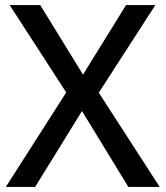

<svg xmlns="http://www.w3.org/2000/svg" viewBox="-20 -734 650 754"><path d="M607 0H484L302 -298L118 0H3L240 -371L18 -714H138L306 -441L475 -714H590L368 -370Z"/></svg>

Font: Noto Sans Bengali Medium
Style: Regular
Weight: 500
Designer: Jelle Bosma - Monotype Design Team
Foundry: Monotype Imaging Inc.
Version: Version 2.003; ttfautohint (v1.8.4.7-5d5b)